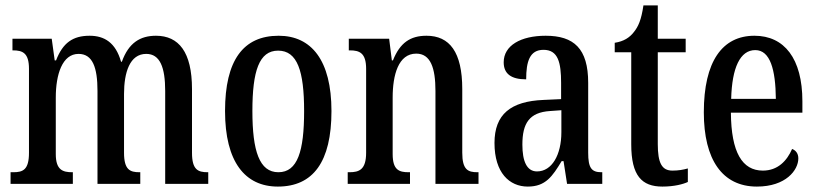

<svg xmlns="http://www.w3.org/2000/svg" viewBox="-20 -679 3020 709"><path d="M19 0H249V-43H247C212 -43 186 -51 186 -110V-319C186 -404 210 -480 270 -480C322 -480 340 -430 340 -343V0H498V-43H495C460 -43 438 -52 438 -115V-332C438 -411 459 -480 520 -480C571 -480 590 -430 590 -343V0H749V-43H747C711 -43 689 -52 689 -115V-350C689 -487 640 -547 556 -547C498 -547 455 -521 430 -451H427C407 -522 365 -547 311 -547C249 -547 212 -521 187 -456H182L171 -536H26V-493H28C63 -493 87 -484 87 -425V-115C87 -52 65 -43 29 -43H19Z M1006 10C1136 10 1204 -81 1204 -269C1204 -456 1130 -547 1009 -547C878 -547 811 -456 811 -269C811 -81 885 10 1006 10ZM1008 -43C938 -43 912 -121 912 -269C912 -417 937 -492 1007 -492C1078 -492 1103 -417 1103 -269C1103 -121 1079 -43 1008 -43Z M1264 0H1494V-43H1489C1454 -43 1430 -51 1430 -110V-319C1430 -402 1451 -481 1517 -481C1570 -481 1588 -428 1588 -343V0H1747V-43H1743C1708 -43 1687 -52 1687 -115V-350C1687 -487 1640 -547 1555 -547C1495 -547 1457 -521 1431 -456H1427L1417 -536H1268V-493H1272C1307 -493 1332 -484 1332 -425V-115C1332 -52 1306 -43 1270 -43H1264Z M1929 10C1995 10 2020 -28 2054 -84H2061L2074 0H2204V-43H2201C2164 -43 2152 -59 2152 -115V-373C2152 -500 2099 -547 1995 -547C1903 -547 1840 -511 1840 -449C1840 -407 1867 -386 1923 -386C1923 -452 1936 -495 1987 -495C2041 -495 2052 -448 2052 -373V-313L1987 -310C1866 -305 1806 -257 1806 -151C1806 -41 1861 10 1929 10ZM1963 -46C1925 -46 1909 -84 1909 -145C1909 -223 1934 -264 2011 -269L2053 -272V-191C2053 -107 2018 -46 1963 -46Z M2426 10C2470 10 2503 1 2520 -7V-57C2502 -52 2485 -49 2463 -49C2424 -49 2409 -77 2409 -147V-486H2512V-536H2409V-659H2356C2348 -605 2337 -581 2321 -561C2305 -540 2283 -526 2250 -521V-486H2311V-146C2311 -30 2350 10 2426 10Z M2775 10C2882 10 2928 -51 2928 -94C2928 -113 2918 -124 2905 -129C2886 -85 2852 -49 2797 -49C2721 -49 2680 -116 2679 -263H2943V-305C2943 -463 2876 -547 2766 -547C2647 -547 2579 -452 2579 -264C2579 -90 2647 10 2775 10ZM2845 -314H2680C2683 -429 2713 -494 2769 -494C2824 -494 2844 -422 2845 -314Z"/></svg>

Font: Noto Serif Sinhala ExtraCondensed Medium
Style: Regular
Weight: 500
Width: 2
Designer: Jelle Bosma - Monotype Design Team
Foundry: Monotype Imaging Inc.
Version: Version 2.007